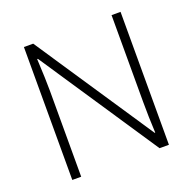

<svg xmlns="http://www.w3.org/2000/svg" viewBox="-126 -841 973 969"><g transform="rotate(-20 360.5 -357.0)"><path d="M620.1 0H569.8L147 -633.8H143.1Q148.9 -520.5 148.9 -462.9V0H101.1V-713.9H150.9L573.2 -81.1H576.2Q571.8 -168.9 571.8 -248V-713.9H620.1Z"/></g></svg>

Font: Zoram GWeb Light
Style: Regular
Weight: 300
Foundry: Ascender Corporation
Version: Version 1.000